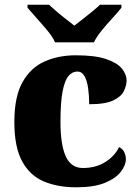

<svg xmlns="http://www.w3.org/2000/svg" viewBox="-20 -786 593 816"><path d="M304 10Q225 10 166 -15Q107 -40 74 -100.5Q41 -161 41 -267Q41 -376 76 -437.5Q111 -499 170 -525Q229 -551 302 -551Q384 -551 431 -535Q478 -519 498 -494.5Q518 -470 518 -444Q518 -424 507 -400Q496 -376 462 -359.5Q428 -343 359 -343Q359 -380 354.5 -411.5Q350 -443 339 -462.5Q328 -482 309 -482Q287 -482 271 -463Q255 -444 246 -397.5Q237 -351 237 -268Q237 -171 259.5 -121.5Q282 -72 332 -72Q388 -72 428.5 -98Q469 -124 486 -161Q502 -153 508.5 -138.5Q515 -124 515 -110Q515 -84 493.5 -56Q472 -28 426 -9Q380 10 304 10ZM214 -606Q204 -629 182 -655.5Q160 -682 136.5 -708Q113 -734 97 -753V-766H188Q199 -756 218.5 -739Q238 -722 259.5 -705.5Q281 -689 296 -677Q311 -689 332.5 -705.5Q354 -722 374.5 -739Q395 -756 405 -766H496V-753Q481 -734 457 -708Q433 -682 411.5 -655.5Q390 -629 379 -606Z"/></svg>

Font: Noto Serif Myanmar Black
Style: Regular
Weight: 900
Designer: Ben Mitchell and the Monotype Design Team
Foundry: Monotype Imaging Inc.
Version: Version 2.106; ttfautohint (v1.8.4.7-5d5b)